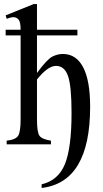

<svg xmlns="http://www.w3.org/2000/svg" viewBox="-20 -714 510 950"><path d="M163 -567H363V-539H163V-353Q213 -421 239 -434Q265 -447 291 -447Q357 -447 391.5 -381Q426 -315 426 -186Q426 188 186 216V198Q268 179 301 98.5Q334 18 334 -155Q334 -288 316.5 -338Q299 -388 257 -388Q217 -388 163 -321V-123Q163 -59 175.5 -42Q188 -25 232 -18V0H13V-18Q58 -23 70 -42.5Q82 -62 82 -123V-539H8V-567H82Q82 -605 72 -617Q62 -629 46 -629Q34 -629 13 -621L8 -638L147 -694H163Z"/></svg>

Font: New Athena Unicode
Style: Regular
Weight: 400
Designer: J. Rusten 1997; rev. by R. Hancock 2001, 2002, rev. by D. Mastronarde 2002-2021
Foundry: GreekKeys New Athena Unicode
Version: Version 5.008